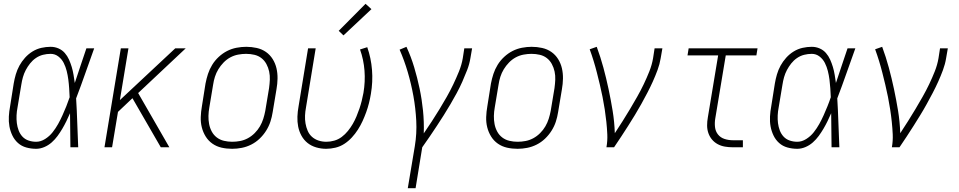

<svg xmlns="http://www.w3.org/2000/svg" viewBox="-20 -774 5040 1009"><path d="M170 8Q143 8 118 1Q93 -6 74.5 -22.5Q56 -39 45 -62Q34 -85 29.5 -110Q25 -135 26.5 -162Q28 -189 33 -215L52 -335Q56 -359 63 -383Q70 -407 82 -429Q94 -451 111.5 -470.5Q129 -490 151 -503.5Q173 -517 197.5 -522.5Q222 -528 246 -528Q268 -528 287.5 -519.5Q307 -511 320.5 -495.5Q334 -480 342.5 -461Q351 -442 357 -422Q363 -402 366.5 -380.5Q370 -359 373 -338Q388 -384 403.5 -429.5Q419 -475 434 -520H475Q451 -454 428 -388Q405 -322 380 -257Q384 -193 386 -128.5Q388 -64 391 0H350Q349 -45 349 -89.5Q349 -134 348 -179Q339 -158 329 -137.5Q319 -117 307.5 -97.5Q296 -78 282.5 -59.5Q269 -41 251.5 -25.5Q234 -10 212.5 -1Q191 8 170 8ZM170 -29Q194 -29 217 -43.5Q240 -58 256.5 -79Q273 -100 285.5 -122.5Q298 -145 308.5 -168.5Q319 -192 328.5 -215.5Q338 -239 346 -263Q345 -286 343.5 -309.5Q342 -333 339 -356Q336 -379 330.5 -401Q325 -423 315 -443Q305 -463 287 -477Q269 -491 246 -491Q226 -491 206 -486Q186 -481 168.5 -469Q151 -457 138 -440.5Q125 -424 115.5 -406Q106 -388 100.5 -368.5Q95 -349 92 -329L72 -209Q68 -189 67 -168Q66 -147 68.5 -127Q71 -107 78 -88.5Q85 -70 98 -56Q111 -42 130 -35.5Q149 -29 170 -29Z M529 0 615 -520H655L610 -248L901 -520H956L706 -285L870 0H825L717 -187L676 -258L600 -186L569 0Z M1200 8Q1171 8 1144.5 2Q1118 -4 1096.5 -19Q1075 -34 1061 -56.5Q1047 -79 1040.5 -105Q1034 -131 1035 -159Q1036 -187 1041 -215L1060 -335Q1065 -361 1073 -385.5Q1081 -410 1095 -433Q1109 -456 1129.5 -475Q1150 -494 1173.5 -506Q1197 -518 1223 -523Q1249 -528 1274 -528Q1302 -528 1329 -522Q1356 -516 1377.5 -501Q1399 -486 1413 -463.5Q1427 -441 1433 -415Q1439 -389 1438.5 -361Q1438 -333 1433 -305L1413 -185Q1409 -159 1401 -134.5Q1393 -110 1378.5 -87Q1364 -64 1344 -45Q1324 -26 1300 -14Q1276 -2 1250.5 3Q1225 8 1200 8ZM1200 -29Q1221 -29 1242 -33Q1263 -37 1282.5 -47.5Q1302 -58 1318.5 -74.5Q1335 -91 1346 -110Q1357 -129 1363.5 -149.5Q1370 -170 1374 -191L1394 -311Q1397 -333 1398 -355Q1399 -377 1394.5 -398Q1390 -419 1380 -437.5Q1370 -456 1354 -468.5Q1338 -481 1317 -486Q1296 -491 1273 -491Q1253 -491 1231.5 -487Q1210 -483 1190.5 -472.5Q1171 -462 1155 -445.5Q1139 -429 1127.5 -410Q1116 -391 1109.5 -370.5Q1103 -350 1100 -329L1080 -209Q1076 -187 1075.5 -165Q1075 -143 1079 -122Q1083 -101 1093 -82.5Q1103 -64 1119.5 -51.5Q1136 -39 1157 -34Q1178 -29 1200 -29Z M1694 8Q1667 8 1641.5 0.5Q1616 -7 1596.5 -22.5Q1577 -38 1564.5 -60.5Q1552 -83 1547 -108.5Q1542 -134 1543 -161Q1544 -188 1549 -215L1599 -520H1639L1588 -209Q1584 -188 1583 -167Q1582 -146 1585.5 -125.5Q1589 -105 1597 -86.5Q1605 -68 1619.5 -55Q1634 -42 1653.5 -35.5Q1673 -29 1695 -29Q1716 -29 1737 -35Q1758 -41 1776 -54.5Q1794 -68 1808.5 -86Q1823 -104 1834 -123Q1845 -142 1853.5 -162.5Q1862 -183 1869 -203.5Q1876 -224 1881 -244.5Q1886 -265 1890 -286Q1900 -345 1895.5 -403Q1891 -461 1872 -514L1910 -526Q1930 -469 1935 -406.5Q1940 -344 1929 -280Q1925 -256 1919 -232Q1913 -208 1904.5 -184.5Q1896 -161 1885.5 -138Q1875 -115 1861 -93Q1847 -71 1829 -51.5Q1811 -32 1789.5 -18Q1768 -4 1743 2Q1718 8 1694 8ZM1785 -588 1760 -612 1901 -754 1932 -726Z M2123 215 2160 -6Q2171 -73 2167.5 -139.5Q2164 -206 2152.5 -269.5Q2141 -333 2123 -394.5Q2105 -456 2080 -513L2116 -528Q2140 -476 2156.5 -421Q2173 -366 2185 -309Q2197 -252 2203 -193Q2209 -134 2207 -73Q2229 -105 2249.5 -136.5Q2270 -168 2289.5 -200Q2309 -232 2327.5 -264.5Q2346 -297 2362 -330.5Q2378 -364 2392 -398.5Q2406 -433 2412 -468L2420 -520H2461L2452 -468Q2447 -437 2435 -406Q2423 -375 2409.5 -344.5Q2396 -314 2380 -284.5Q2364 -255 2347 -226Q2330 -197 2312 -168.5Q2294 -140 2275.5 -112Q2257 -84 2238 -56Q2219 -28 2199 0L2164 215Z M2700 8Q2671 8 2644.5 2Q2618 -4 2596.5 -19Q2575 -34 2561 -56.5Q2547 -79 2540.5 -105Q2534 -131 2535 -159Q2536 -187 2541 -215L2560 -335Q2565 -361 2573 -385.5Q2581 -410 2595 -433Q2609 -456 2629.5 -475Q2650 -494 2673.5 -506Q2697 -518 2723 -523Q2749 -528 2774 -528Q2802 -528 2829 -522Q2856 -516 2877.5 -501Q2899 -486 2913 -463.5Q2927 -441 2933 -415Q2939 -389 2938.5 -361Q2938 -333 2933 -305L2913 -185Q2909 -159 2901 -134.5Q2893 -110 2878.5 -87Q2864 -64 2844 -45Q2824 -26 2800 -14Q2776 -2 2750.5 3Q2725 8 2700 8ZM2700 -29Q2721 -29 2742 -33Q2763 -37 2782.5 -47.5Q2802 -58 2818.5 -74.5Q2835 -91 2846 -110Q2857 -129 2863.5 -149.5Q2870 -170 2874 -191L2894 -311Q2897 -333 2898 -355Q2899 -377 2894.5 -398Q2890 -419 2880 -437.5Q2870 -456 2854 -468.5Q2838 -481 2817 -486Q2796 -491 2773 -491Q2753 -491 2731.5 -487Q2710 -483 2690.5 -472.5Q2671 -462 2655 -445.5Q2639 -429 2627.5 -410Q2616 -391 2609.5 -370.5Q2603 -350 2600 -329L2580 -209Q2576 -187 2575.5 -165Q2575 -143 2579 -122Q2583 -101 2593 -82.5Q2603 -64 2619.5 -51.5Q2636 -39 2657 -34Q2678 -29 2700 -29Z M3167 0Q3173 -34 3171.5 -67.5Q3170 -101 3166.5 -134Q3163 -167 3158 -199.5Q3153 -232 3146.5 -264.5Q3140 -297 3132.5 -328.5Q3125 -360 3117 -391.5Q3109 -423 3099.5 -454Q3090 -485 3079 -515L3116 -528Q3136 -474 3151 -418.5Q3166 -363 3178 -306.5Q3190 -250 3199.5 -192Q3209 -134 3211 -74Q3232 -106 3252 -137.5Q3272 -169 3291 -201Q3310 -233 3328.5 -265.5Q3347 -298 3363 -331.5Q3379 -365 3392.5 -399Q3406 -433 3412 -468L3420 -520H3461L3452 -468Q3447 -437 3435.5 -406Q3424 -375 3410.5 -345Q3397 -315 3381.5 -285.5Q3366 -256 3350 -227Q3334 -198 3316.5 -169.5Q3299 -141 3281 -112.5Q3263 -84 3244.5 -56Q3226 -28 3207 0Z M3831 0Q3810 0 3789.5 -3.5Q3769 -7 3751.5 -16.5Q3734 -26 3721.5 -41Q3709 -56 3702.5 -75Q3696 -94 3696 -115Q3696 -136 3700 -158L3754 -483H3593L3599 -520H3961L3955 -483H3794L3739 -152Q3735 -129 3737.5 -106.5Q3740 -84 3753 -67.5Q3766 -51 3787 -44Q3808 -37 3831 -37H3884V0Z M4170 8Q4143 8 4118 1Q4093 -6 4074.5 -22.5Q4056 -39 4045 -62Q4034 -85 4029.5 -110Q4025 -135 4026.5 -162Q4028 -189 4033 -215L4052 -335Q4056 -359 4063 -383Q4070 -407 4082 -429Q4094 -451 4111.5 -470.5Q4129 -490 4151 -503.5Q4173 -517 4197.5 -522.5Q4222 -528 4246 -528Q4268 -528 4287.5 -519.5Q4307 -511 4320.5 -495.5Q4334 -480 4342.5 -461Q4351 -442 4357 -422Q4363 -402 4366.5 -380.5Q4370 -359 4373 -338Q4388 -384 4403.5 -429.5Q4419 -475 4434 -520H4475Q4451 -454 4428 -388Q4405 -322 4380 -257Q4384 -193 4386 -128.5Q4388 -64 4391 0H4350Q4349 -45 4349 -89.5Q4349 -134 4348 -179Q4339 -158 4329 -137.5Q4319 -117 4307.5 -97.5Q4296 -78 4282.5 -59.5Q4269 -41 4251.5 -25.5Q4234 -10 4212.5 -1Q4191 8 4170 8ZM4170 -29Q4194 -29 4217 -43.5Q4240 -58 4256.5 -79Q4273 -100 4285.5 -122.5Q4298 -145 4308.5 -168.5Q4319 -192 4328.5 -215.5Q4338 -239 4346 -263Q4345 -286 4343.5 -309.5Q4342 -333 4339 -356Q4336 -379 4330.5 -401Q4325 -423 4315 -443Q4305 -463 4287 -477Q4269 -491 4246 -491Q4226 -491 4206 -486Q4186 -481 4168.5 -469Q4151 -457 4138 -440.5Q4125 -424 4115.5 -406Q4106 -388 4100.5 -368.5Q4095 -349 4092 -329L4072 -209Q4068 -189 4067 -168Q4066 -147 4068.5 -127Q4071 -107 4078 -88.5Q4085 -70 4098 -56Q4111 -42 4130 -35.5Q4149 -29 4170 -29Z M4667 0Q4673 -34 4671.5 -67.5Q4670 -101 4666.5 -134Q4663 -167 4658 -199.5Q4653 -232 4646.5 -264.5Q4640 -297 4632.5 -328.5Q4625 -360 4617 -391.5Q4609 -423 4599.5 -454Q4590 -485 4579 -515L4616 -528Q4636 -474 4651 -418.5Q4666 -363 4678 -306.5Q4690 -250 4699.5 -192Q4709 -134 4711 -74Q4732 -106 4752 -137.5Q4772 -169 4791 -201Q4810 -233 4828.5 -265.5Q4847 -298 4863 -331.5Q4879 -365 4892.5 -399Q4906 -433 4912 -468L4920 -520H4961L4952 -468Q4947 -437 4935.5 -406Q4924 -375 4910.5 -345Q4897 -315 4881.5 -285.5Q4866 -256 4850 -227Q4834 -198 4816.5 -169.5Q4799 -141 4781 -112.5Q4763 -84 4744.5 -56Q4726 -28 4707 0Z"/></svg>

Font: Iosevka SS04 XLt Obl
Style: Regular
Weight: 200
Italic angle: -9°
Monospace: yes
Designer: Belleve Invis
Foundry: Belleve Invis
Version: Version 19.0.0; ttfautohint (v1.8.4)